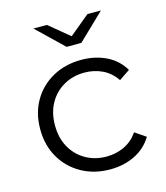

<svg xmlns="http://www.w3.org/2000/svg" viewBox="-110 -816 783 906"><g transform="rotate(-15 281.5 -363.0)"><path d="M317 5Q239 5 177.5 -29.5Q116 -64 81 -124.5Q46 -185 46 -263Q46 -342 81 -402Q116 -462 177.5 -496Q239 -530 317 -530Q384 -530 438 -504Q492 -478 523 -426L470 -390Q443 -430 403 -449Q363 -468 316 -468Q260 -468 215 -442.5Q170 -417 144 -371Q118 -325 118 -263Q118 -201 144 -155Q170 -109 215 -83.5Q260 -58 316 -58Q363 -58 403 -77Q443 -96 470 -135L523 -99Q492 -48 438 -21.5Q384 5 317 5ZM267 -607 138 -731H204L331 -626H275L402 -731H468L339 -607Z"/></g></svg>

Font: Montserrat Thin
Style: Regular
Weight: 400
Version: Version 9.000